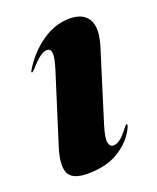

<svg xmlns="http://www.w3.org/2000/svg" viewBox="-96 -514 479 584"><g transform="rotate(-20 143.5 -222.0)"><path d="M192 -44.5Q202 -44.5 213.8 -53Q225.5 -61.5 242.5 -84Q248.5 -92 250.5 -91.5Q255.5 -91.5 249.5 -79Q230.5 -40.5 190.5 -15.5Q150.5 9.5 90 9.5Q39 9.5 27.8 -16.5Q16.5 -42.5 33 -96L104.5 -322.5Q115.5 -358 113.8 -372.2Q112 -386.5 100.5 -386.5Q90 -386.5 77.2 -377.5Q64.5 -368.5 42.5 -343.5Q37 -338 34.5 -338Q31 -338.5 35.5 -345.5Q64.5 -393.5 107.2 -423.2Q150 -453 198 -453Q241 -453 257.5 -425Q274 -397 257 -341L186.5 -115Q173.5 -73 177 -58.8Q180.5 -44.5 192 -44.5Z"/></g></svg>

Font: Fraunces 144pt
Style: Bold Italic
Weight: 700
Italic angle: -16°
Version: Version 1.000;[b76b70a41]